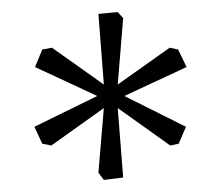

<svg xmlns="http://www.w3.org/2000/svg" viewBox="-20 -692 349 318"><path d="M143 -669 175 -672 184 -662 175 -552 261 -613 275 -610 289 -581 186 -533 288 -482 276 -454 262 -451 175 -513 184 -398 152 -394 143 -406 152 -513 65 -451 50 -454 37 -482 141 -533 38 -581 50 -610 66 -613 152 -552Z"/></svg>

Font: Grenze Gotisch ExtraLight
Style: Regular
Weight: 200
Designer: Renata Polastri
Foundry: Omnibus-Type
Version: Version 1.001